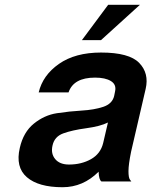

<svg xmlns="http://www.w3.org/2000/svg" viewBox="-20 -760 634 804"><path d="M462 -378Q468 -406 444.5 -420.5Q421 -435 378 -435Q288 -435 267 -373H142Q159 -445 227 -492.5Q295 -540 403 -540Q521 -540 563 -496.5Q605 -453 590 -388L529 -125Q518 -71 518 -43.5Q518 -16 524 -8L530 0H405Q394 -7 393 -41Q328 24 242 24Q141 24 92.5 -18Q44 -60 63 -141Q78 -207 122 -242.5Q166 -278 218.5 -286Q271 -294 322.5 -297Q374 -300 412 -312.5Q450 -325 458 -358ZM412 -161 432 -247Q400 -231 341 -223Q282 -215 245 -201.5Q208 -188 200 -151Q192 -117 211 -94Q230 -71 269 -71Q321 -71 361 -93.5Q401 -116 412 -161ZM433 -740H566L403 -592H323Z"/></svg>

Font: Miedinger
Style: Bold-Italic
Weight: 700
Italic angle: -13°
Version: Version 001.000